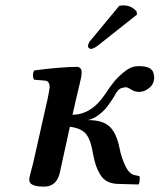

<svg xmlns="http://www.w3.org/2000/svg" viewBox="-20 -685 594 715"><path d="M498 -342.8Q482.4 -342.8 469.7 -350.8Q457 -358.9 451.2 -359.9Q448.2 -360.8 440.9 -358.9Q434.1 -357.9 429.2 -355.7Q424.3 -353.5 419.9 -348.6Q415.5 -343.8 413.6 -340.8Q411.6 -337.9 407 -329.6Q402.3 -321.3 400.9 -318.8Q386.7 -297.4 376.2 -284.2Q365.7 -271 346.9 -256.6Q328.1 -242.2 307.1 -237.8Q362.8 -237.8 388.2 -213.6Q413.6 -189.5 424.8 -134.8Q431.6 -98.6 446.8 -67.1Q461.9 -35.6 483.9 -32.2H485.8Q486.8 -31.7 490.5 -31Q494.1 -30.3 496.8 -29.5Q499.5 -28.8 500 -27.8Q501 -21.5 499 -4.9Q498 -2 496.1 2L423.8 0Q398.9 0 381.3 -8.5Q363.8 -17.1 353.3 -34.7Q342.8 -52.2 337.2 -69.1Q331.5 -85.9 326.2 -112.8Q318.8 -161.6 301.5 -184.6Q284.2 -207.5 240.2 -212.9L208 -65.9Q207 -62.5 205.6 -54.4Q204.1 -46.4 203.1 -43Q191.9 6.8 149.9 9.8H136.2Q88.9 8.3 88.9 -15.1Q88.9 -20 90.8 -29.1Q92.8 -38.1 96.7 -52Q100.6 -65.9 102.1 -71.8L158.2 -320.8Q163.1 -345.7 165 -359.9Q165 -383.8 147 -384.8L106.9 -388.2Q102.5 -394.5 102.8 -405.8Q103 -417 107.9 -422.9Q210.4 -436 267.1 -436Q284.2 -434.6 284.2 -415Q284.2 -407.2 281.5 -393.8Q278.8 -380.4 272.7 -355.5Q266.6 -330.6 264.2 -319.8L250 -257.8Q321.8 -257.8 374 -337.9Q387.7 -359.4 403.6 -379.2Q419.4 -398.9 442.9 -417.7Q466.3 -436.5 485.8 -438Q498.5 -439.5 511.2 -438Q550.3 -435.1 553.2 -404.8Q554.2 -401.9 554.2 -393.1Q552.7 -370.6 534.9 -356.7Q517.1 -342.8 498 -342.8ZM423.8 -663.1Q431.6 -665 439 -665Q469.7 -665 488.8 -642.1L490.2 -630.9L353 -522Q330.1 -502.9 318.8 -502.9Q313.5 -502.9 310.1 -507.1Q306.6 -511.2 308.1 -516.1Q308.6 -518.1 309.1 -520Q309.6 -522 310.1 -523.2Q310.5 -524.4 311.5 -526.4Q312.5 -528.3 313 -529.3Q313.5 -530.3 315.4 -532.5Q317.4 -534.7 318.1 -535.6Q318.8 -536.6 321.5 -539.6Q324.2 -542.5 325.2 -543.9Z"/></svg>

Font: Common Serif SemiBold
Style: Italic
Weight: 600
Italic angle: -12°
Designer: Philipp H. Poll, Khaled Hosny
Foundry: Stefan Peev, Context Ltd.
Version: Version 1.026